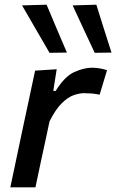

<svg xmlns="http://www.w3.org/2000/svg" viewBox="-20 -798 495 818"><path d="M24 0Q35.5 -54.5 46.2 -105Q57 -155.5 70 -218L80.5 -267.5Q91.5 -318 103.8 -376.2Q116 -434.5 129.5 -497L221.5 -503L207 -410.5H217Q255.5 -472.5 296.5 -491Q337.5 -509.5 372 -509.5Q389 -509.5 406 -506.5Q423 -503.5 436 -499L404.5 -394.5Q385.5 -398.5 370 -399.8Q354.5 -401 337.5 -401Q318 -401 293.8 -392.5Q269.5 -384 243.2 -358.2Q217 -332.5 191 -281L176.5 -212.5Q164 -155 153.2 -104.8Q142.5 -54.5 131 0ZM191 -573Q162 -622.5 133 -673Q104 -723.5 74 -775L178.5 -778Q200 -727 221.5 -676Q243 -625 265 -574ZM383.5 -573Q360 -622.5 336.5 -673.5Q313 -724.5 289.5 -775L390.5 -778Q406.5 -727 422.5 -676Q438.5 -625 455 -574Z"/></svg>

Font: Commissioner Medium
Style: Italic
Weight: 500
Italic angle: -12°
Designer: Kostas Bartsokas
Foundry: Kostas Bartsokas
Version: Version 1.000; ttfautohint (v1.8.3)